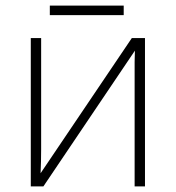

<svg xmlns="http://www.w3.org/2000/svg" viewBox="-20 -666 628 686"><path d="M127 -133Q127 -110 126.5 -90Q126 -70 125 -47L451 -530H498V0H461V-404Q461 -425 461 -444Q461 -463 462 -485L135 0H90V-530H127ZM422 -646V-612H158V-646Z"/></svg>

Font: Noto Sans ExtraLight
Style: Regular
Weight: 200
Designer: Monotype Design Team
Foundry: Monotype Imaging Inc.
Version: Version 2.007